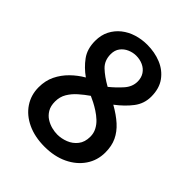

<svg xmlns="http://www.w3.org/2000/svg" viewBox="-198 -807 926 926"><g transform="rotate(45 265.0 -344.5)"><path d="M262.4 4.5Q196.1 4.5 145.6 -19.1Q95.2 -42.7 67.4 -84.3Q39.7 -125.8 39.7 -178.3Q39.7 -223.6 57.2 -259.6Q74.8 -295.6 103.9 -324.2Q133 -352.7 167.6 -372.7Q128.3 -400.5 101.3 -437.4Q74.2 -474.3 74.2 -529.3Q74.2 -569.1 89.9 -599.7Q105.6 -630.2 132.3 -651.5Q159 -672.7 193.5 -683.4Q228.1 -694.1 265.5 -694.1Q316.9 -694.1 360 -676.4Q403.2 -658.7 429.7 -622.4Q456.2 -586.1 456.2 -530.4Q456.2 -482.8 427.7 -445.3Q399.2 -407.8 354 -373.5Q398.5 -348.4 428.7 -321.1Q458.9 -293.8 474.5 -260.7Q490.1 -227.7 490.1 -183.5Q490.1 -129.5 461.1 -86.9Q432 -44.3 380.9 -19.9Q329.7 4.5 262.4 4.5ZM264 -80.5Q292.5 -80.5 320.3 -91.4Q348.1 -102.3 366.5 -125.7Q385 -149.1 385 -186.1Q385 -209.9 374.6 -229.6Q364.3 -249.4 347.8 -264.7Q331.3 -280 312.5 -292.2Q293.7 -304.4 276.4 -313.2Q259.1 -322 247.2 -327.1Q221.3 -309.2 197.8 -288.5Q174.3 -267.9 159.3 -242.8Q144.3 -217.7 144.3 -185.6Q144.3 -155 156.4 -134.7Q168.4 -114.5 187.1 -102.6Q205.9 -90.8 226.4 -85.6Q247 -80.5 264 -80.5ZM273.9 -415Q305.6 -440.7 332 -470.3Q358.3 -499.9 358.3 -535.3Q358.3 -561.5 345.8 -580.5Q333.2 -599.4 311.9 -609.2Q290.6 -619 265 -619Q243.3 -619 221.7 -609.7Q200.1 -600.4 186.4 -582.2Q172.6 -564 172.6 -537.3Q172.6 -494 200.5 -467.3Q228.3 -440.7 273.9 -415Z"/></g></svg>

Font: Kreon Light
Style: Regular
Weight: 300
Designer: Julia Petretta
Foundry: Julia Petretta and Eli Heuer
Version: Version 2.002